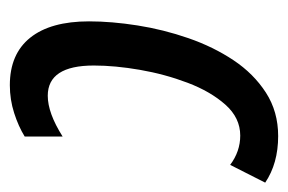

<svg xmlns="http://www.w3.org/2000/svg" viewBox="-120 -470 599 400"><g transform="rotate(90 180.0 -269.5)"><path d="M157 10Q92 10 58 -32.5Q24 -75 24 -155Q24 -202 32.5 -256Q41 -310 59 -362Q77 -414 105 -456Q133 -498 172.5 -523.5Q212 -549 263 -549Q320 -549 360 -522L323 -449Q295 -470 262 -470Q225 -470 197.5 -439Q170 -408 152 -360.5Q134 -313 125 -261Q116 -209 116 -165Q116 -69 179 -69Q215 -69 264 -100V-21Q243 -8 215 1Q187 10 157 10Z"/></g></svg>

Font: Noto Sans ExtraCondensed Medium
Style: Italic
Weight: 500
Width: 2
Italic angle: -12°
Designer: Monotype Design Team
Foundry: Monotype Imaging Inc.
Version: Version 2.013; ttfautohint (v1.8.4.7-5d5b)